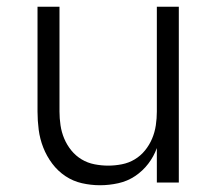

<svg xmlns="http://www.w3.org/2000/svg" viewBox="-20 -540 640 568"><path d="M276 8Q249 8 222.5 2Q196 -4 173.5 -19Q151 -34 134.5 -56Q118 -78 108 -103.5Q98 -129 94.5 -156Q91 -183 91 -210V-520H156V-210Q156 -190 159 -169.5Q162 -149 170 -130Q178 -111 191 -95Q204 -79 221.5 -68.5Q239 -58 259.5 -54Q280 -50 300 -50Q320 -50 340.5 -54Q361 -58 378.5 -68.5Q396 -79 409 -95Q422 -111 430 -130Q438 -149 441 -169.5Q444 -190 444 -210V-520H509V0H444V-102Q435 -77 418.5 -55.5Q402 -34 379.5 -19Q357 -4 330 2Q303 8 276 8Z"/></svg>

Font: Iosevka Light Extended
Style: Regular
Weight: 300
Width: 7
Monospace: yes
Designer: Belleve Invis
Foundry: Belleve Invis
Version: Version 32.5.0; ttfautohint (v1.8.4)